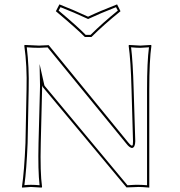

<svg xmlns="http://www.w3.org/2000/svg" viewBox="-20 -853 820 876"><path d="M101.1 -444.8Q104 -553.2 90.8 -645L92.8 -647.9Q94.2 -647.9 158.2 -645Q158.2 -645 202.1 -647L564.9 -203.1Q583 -180.7 585.9 -192.9Q586.9 -198.7 586.9 -208L580.1 -444.8Q576.7 -577.6 566.9 -645L568.8 -647.9Q570.3 -647.9 620.1 -645L668.9 -647.9L670.9 -645Q661.1 -578.1 661.1 -444.8V2.9Q627.4 0 612.8 0Q602.1 0 587.9 1Q570.8 2 557.1 2L175.8 -455.1Q173.3 -459 172.4 -463.4Q172.4 -453.6 171.9 -439L166 -200.2Q162.6 -66.9 171.9 0L169.9 2.9Q168.5 2.9 121.1 0L81.1 2.9L80.1 0Q90.8 -71.8 96.2 -200.2ZM234.9 -801.8 251 -833Q318.4 -806.6 381.8 -776.9Q434.1 -801.8 514.2 -833L529.8 -801.8Q454.6 -741.2 397 -684.1H367.2Q332.5 -719.7 234.9 -801.8ZM110.8 -444.8 106 -199.7Q101.1 -78.6 91.3 -8.3Q106.9 -9.8 121.1 -9.8Q139.6 -9.8 160.6 -7.8Q152.8 -74.7 155.8 -200.2L162.1 -439.5Q162.6 -454.6 162.6 -462.9L160.6 -561L182.1 -465.3Q183.1 -462.9 183.6 -461.4L561.5 -7.8Q572.3 -7.8 586.4 -9.3Q602.1 -10.3 612.8 -9.8Q628.9 -9.8 650.9 -7.8V-444.8Q650.9 -570.8 659.7 -637.2Q636.2 -635.3 620.1 -634.8Q601.6 -634.8 578.1 -637.2Q586.4 -570.3 589.8 -445.3L597.2 -208.5Q596.7 -179.7 582 -177.7Q570.3 -179.7 557.1 -196.8L197.3 -636.7Q163.1 -635.3 158.2 -634.8Q131.3 -634.8 102.1 -637.2Q113.3 -547.4 110.8 -444.8ZM247.6 -804.7Q336.9 -729.5 371.1 -693.8H393.1Q448.2 -748.5 517.6 -804.7L509.3 -820.3Q434.6 -791 386.2 -768.1L381.8 -766.1L377.9 -768.1Q317.4 -796.4 255.9 -820.3Z"/></svg>

Font: Linux Biolinum Outline O
Style: Bold
Weight: 700
Designer: Philipp H. Poll
Foundry: Philipp H. Poll
Version: Version 0.9.2